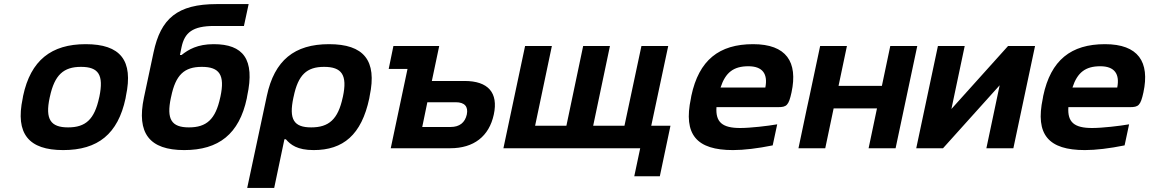

<svg xmlns="http://www.w3.org/2000/svg" viewBox="-20 -725 5621 939"><path d="M93 -256 91 -244C54 -70 121 9 289 9C459 9 557 -70 594 -244L596 -256C633 -430 569 -509 399 -509C231 -509 130 -430 93 -256ZM223 -248 224 -252C247 -359 291 -398 376 -398C462 -398 488 -359 466 -252L465 -248C442 -141 399 -102 313 -102C228 -102 200 -141 223 -248Z M1187 -244 1189 -256C1228 -436 1169 -509 1025 -509C946 -509 902 -483 868 -456H860L868 -495C883 -565 921 -598 1028 -598H1173L1196 -705H1040C847 -705 766 -634 731 -469L684 -248C647 -73 711 9 881 9C1050 9 1150 -70 1187 -244ZM816 -248 817 -252C839 -359 881 -398 967 -398C1053 -398 1081 -359 1058 -252L1057 -248C1034 -141 990 -102 904 -102C819 -102 793 -141 816 -248Z M1786 -244 1788 -256C1825 -430 1759 -509 1589 -509C1420 -509 1322 -430 1285 -256L1189 194H1321L1371 -44H1378C1401 -17 1434 9 1514 9C1658 9 1748 -65 1786 -244ZM1415 -248 1416 -252C1438 -359 1480 -398 1565 -398C1651 -398 1680 -359 1657 -252L1656 -248C1633 -141 1588 -102 1502 -102C1417 -102 1392 -141 1415 -248Z M1891 0H2182C2297 0 2372 -58 2395 -165C2418 -272 2367 -329 2252 -329H2092L2128 -500H1904L1881 -388H1973ZM2045 -104 2070 -225H2209C2252 -225 2271 -204 2263 -165C2254 -125 2227 -104 2184 -104Z M2548 -500 2442 0H3111L3082 137H3207L3259 -110H3165L3248 -500H3117L3034 -110H2881L2963 -500H2832L2750 -110H2597L2679 -500Z M3851 -273C3883 -422 3826 -509 3663 -509C3497 -509 3398 -431 3361 -256L3359 -244C3321 -66 3387 9 3565 9C3618 9 3685 1 3759 -14L3781 -117C3736 -109 3650 -99 3600 -99C3513 -99 3479 -127 3484 -201H3785C3827 -201 3837 -209 3851 -273ZM3504 -297C3528 -371 3568 -401 3640 -401C3710 -401 3736 -363 3723 -297Z M3885 0H4016L4057 -195H4269L4228 0H4360L4466 -500H4334L4293 -305H4081L4122 -500H3991L3938 -250L3926 -195Z M4461 0H4592L4869 -308L4804 0H4936L5042 -500H4910L4633 -192L4698 -500H4567Z M5572 -273C5604 -422 5547 -509 5384 -509C5218 -509 5119 -431 5082 -256L5080 -244C5042 -66 5108 9 5286 9C5339 9 5406 1 5480 -14L5502 -117C5457 -109 5371 -99 5321 -99C5234 -99 5200 -127 5205 -201H5506C5548 -201 5558 -209 5572 -273ZM5225 -297C5249 -371 5289 -401 5361 -401C5431 -401 5457 -363 5444 -297Z"/></svg>

Font: LT Wave Text Bold Italic
Style: Regular
Weight: 700
Designer: Daniel Lyons
Version: Version 2.5 (Glyphs App)